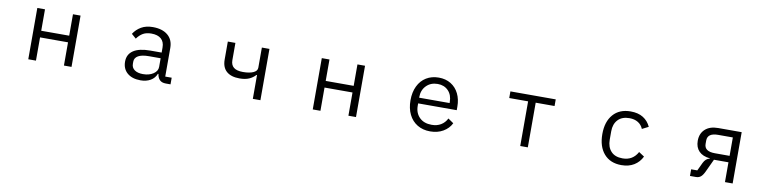

<svg xmlns="http://www.w3.org/2000/svg" viewBox="-12 -1267 8023 1994"><g transform="rotate(10 4000.0 -270.5)"><path d="M353 0H272V-541H353V-315H648V-541H728V0H648V-245H353Z M1266 -151Q1266 -228 1326.5 -268.5Q1387 -309 1506 -309H1624V-363Q1624 -422 1588.5 -453.5Q1553 -485 1485 -485Q1433 -485 1398 -465Q1363 -445 1334 -405L1286 -447Q1317 -496 1367.5 -525Q1418 -554 1489 -554Q1590 -554 1647 -506Q1704 -458 1704 -372V-70H1772V0H1723Q1679 0 1657 -23Q1635 -46 1630 -85H1624Q1606 -38 1562 -12.5Q1518 13 1457 13Q1368 13 1317 -31Q1266 -75 1266 -151ZM1624 -158V-249H1502Q1426 -249 1388 -227Q1350 -205 1350 -165V-142Q1350 -101 1382.5 -78Q1415 -55 1471 -55Q1537 -55 1580.5 -84.5Q1624 -114 1624 -158Z M2640 0V-251H2634Q2606 -220 2566 -202.5Q2526 -185 2466 -185Q2377 -185 2329 -227Q2281 -269 2281 -352V-541H2361V-359Q2361 -308 2392.5 -282.5Q2424 -257 2490 -257Q2558 -257 2599 -275.5Q2640 -294 2640 -328V-541H2720V0Z M3353 0H3272V-541H3353V-315H3648V-541H3728V0H3648V-245H3353Z M4255 -271Q4255 -356 4286 -420Q4317 -484 4373.5 -518.5Q4430 -553 4505 -553Q4578 -553 4632.5 -519.5Q4687 -486 4716.5 -426Q4746 -366 4746 -289V-252H4339V-226Q4339 -151 4386 -104Q4433 -57 4515 -57Q4571 -57 4612 -81.5Q4653 -106 4676 -152L4734 -112Q4706 -55 4647.5 -21Q4589 13 4511 13Q4434 13 4376 -22Q4318 -57 4286.5 -121Q4255 -185 4255 -271ZM4339 -318V-312H4660V-322Q4660 -397 4617 -441.5Q4574 -486 4505 -486Q4432 -486 4385.5 -439Q4339 -392 4339 -318Z M5540 0H5460V-471H5261V-541H5739V-471H5540Z M6278 -271Q6278 -402 6344 -477.5Q6410 -553 6528 -553Q6608 -553 6660.5 -520Q6713 -487 6740 -428L6673 -394Q6656 -436 6618.5 -459Q6581 -482 6528 -482Q6449 -482 6406.5 -436.5Q6364 -391 6364 -315V-226Q6364 -149 6406 -103.5Q6448 -58 6528 -58Q6636 -58 6687 -153L6745 -115Q6716 -55 6661 -21Q6606 13 6528 13Q6410 13 6344 -63Q6278 -139 6278 -271Z M7250 0V-70H7315L7355 -155Q7379 -205 7422 -213V-216Q7346 -223 7306 -264Q7266 -305 7266 -374Q7266 -451 7315.5 -496Q7365 -541 7452 -541H7700V0H7619V-209H7466L7402 -72Q7383 -32 7362.5 -16Q7342 0 7313 0ZM7619 -277V-471H7464Q7352 -471 7352 -391V-356Q7352 -277 7464 -277Z"/></g></svg>

Font: IBM Plex Sans JP
Style: Regular
Weight: 400
Designer: Mike Abbink; Paul van der Laan; Pieter van Rosmalen; Wujin Sim; Yejin Wi; Jinhee Kim; Boomi Park; Yona Kim; Kichan Ma
Foundry: Sandoll Inc.
Version: Version 1.000